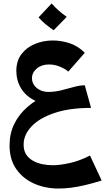

<svg xmlns="http://www.w3.org/2000/svg" viewBox="-20 -663 625 1105"><path d="M316 422Q240 422 176 393.5Q112 365 73.5 310Q35 255 35 173Q35 106 62 50.5Q89 -5 138 -47.5Q187 -90 253 -119L447 -130L504 -42Q379 -42 292.5 -12.5Q206 17 161 65Q116 113 116 169Q116 204 131 226.5Q146 249 170.5 262.5Q195 276 224.5 282Q254 288 285 288Q324 288 381 275.5Q438 263 498 232L565 376Q510 393 467 403Q424 413 388 417.5Q352 422 316 422ZM504 -42 316 -57Q236 -57 182 -83.5Q128 -110 101 -155Q74 -200 74 -255Q74 -313 104 -352Q134 -391 182 -410.5Q230 -430 284 -430Q334 -430 382.5 -413.5Q431 -397 468 -359L373 -251Q355 -267 324.5 -279.5Q294 -292 262 -292Q219 -292 191.5 -268.5Q164 -245 164 -213Q164 -190 177 -172Q190 -154 211.5 -144Q233 -134 258 -134Q296 -134 333.5 -143.5Q371 -153 405 -162.5Q439 -172 468 -172ZM289 -489Q265 -505 242 -524Q219 -543 202 -563L277 -643Q297 -621 317.5 -602.5Q338 -584 364 -566Z"/></svg>

Font: Marhey Medium
Style: Regular
Weight: 500
Designer: Nur Syamsi & Bustanul Arifin
Foundry: Namelatype
Version: Version 1.000